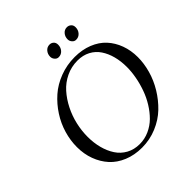

<svg xmlns="http://www.w3.org/2000/svg" viewBox="-229 -1054 1234 1234"><g transform="rotate(-45 387.5 -437.0)"><path d="M68.8 -291Q68.8 -351.1 86.4 -411.1Q104 -471.2 138.7 -524.9Q173.3 -578.6 220.7 -620.4Q268.1 -662.1 332.3 -686.5Q396.5 -710.9 467.8 -710.9Q535.2 -710.9 590.1 -689Q645 -667 680.7 -628.2Q716.3 -589.4 735.6 -536.9Q754.9 -484.4 754.9 -422.9Q754.9 -365.7 738 -305.7Q721.2 -245.6 687.3 -189.7Q653.3 -133.8 607.2 -89.6Q561 -45.4 497.3 -18.8Q433.6 7.8 362.8 7.8Q294.4 7.8 238.3 -15.4Q182.1 -38.6 145.5 -79.1Q108.9 -119.6 88.9 -173.8Q68.8 -228 68.8 -291ZM164.1 -289.1Q164.1 -233.9 176.8 -185.8Q189.5 -137.7 214.1 -100.1Q238.8 -62.5 278.3 -40.8Q317.9 -19 368.2 -19Q414.1 -19 455.3 -37.6Q496.6 -56.2 528.1 -87.4Q559.6 -118.7 585 -159.7Q610.4 -200.7 626.7 -246.6Q643.1 -292.5 651.6 -338.9Q660.2 -385.3 660.2 -428.2Q660.2 -481 648.2 -526.4Q636.2 -571.8 612.8 -606.9Q589.4 -642.1 551.5 -662.1Q513.7 -682.1 464.8 -682.1Q409.2 -682.1 360.1 -658.7Q311 -635.3 275.9 -595.7Q240.7 -556.2 215.1 -505.4Q189.5 -454.6 176.8 -399.2Q164.1 -343.8 164.1 -289.1ZM357.9 -823.2Q357.9 -847.2 372.8 -864.5Q387.7 -881.8 410.2 -881.8Q426.3 -881.8 437.7 -871.3Q449.2 -860.8 449.2 -841.8Q449.2 -816.9 433.8 -799.6Q418.5 -782.2 395 -782.2Q379.4 -782.2 368.7 -794.9Q357.9 -807.6 357.9 -823.2ZM516.1 -823.2Q516.1 -847.2 530.8 -864.5Q545.4 -881.8 567.9 -881.8Q584 -881.8 595.9 -871.3Q607.9 -860.8 607.9 -841.8Q607.9 -816.9 592.5 -799.6Q577.1 -782.2 553.2 -782.2Q537.6 -782.2 526.9 -794.9Q516.1 -807.6 516.1 -823.2Z"/></g></svg>

Font: Dihjauti S
Style: Bold Italic
Weight: 700
Italic angle: -9°
Designer: T. Christopher White
Version: Version 3.0.0